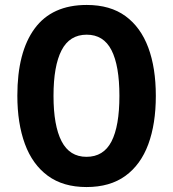

<svg xmlns="http://www.w3.org/2000/svg" viewBox="-20 -745 698 775"><path d="M609 -358Q609 -245 578.5 -162.5Q548 -80 486 -35Q424 10 329 10Q235 10 173 -35.5Q111 -81 80.5 -164Q50 -247 50 -359Q50 -535 120 -630Q190 -725 330 -725Q425 -725 486.5 -680Q548 -635 578.5 -553Q609 -471 609 -358ZM196 -358Q196 -238 228.5 -175Q261 -112 329 -112Q398 -112 430 -174Q462 -236 462 -358Q462 -480 430 -542.5Q398 -605 330 -605Q261 -605 228.5 -542Q196 -479 196 -358Z"/></svg>

Font: Noto Sans Sinhala UI Condensed
Style: Bold
Weight: 700
Width: 3
Designer: Jelle Bosma - Monotype Design Team
Foundry: Monotype Imaging Inc.
Version: Version 2.006; ttfautohint (v1.8.4.7-5d5b)